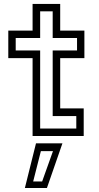

<svg xmlns="http://www.w3.org/2000/svg" viewBox="-20 -697 508 984"><path d="M147 0V-399H22.5V-540H147V-677H288.5V-540H412.5V-399H288.5V-141.5H409V0ZM185.8 -38.2H371V-102.2H250V-438.2H374.8V-502.2H250V-638.8H185.8V-502.2H60.5V-438.2H185.8ZM107.5 266.5 164.5 37.5H300L220.5 266.5ZM150 233H196L251.5 77.5H189.5Z"/></svg>

Font: Tourney Thin
Style: Regular
Weight: 100
Designer: Tyler Finck
Foundry: Etcetera Type Co
Version: Version 1.015